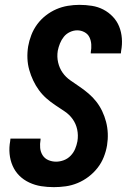

<svg xmlns="http://www.w3.org/2000/svg" viewBox="-20 -763 540 791"><path d="M202 8Q175 8 149.5 4Q124 0 100.5 -11Q77 -22 59.5 -39.5Q42 -57 32 -80Q22 -103 19.5 -129Q17 -155 22 -182L23 -192H147V-187Q144 -170 145.5 -153.5Q147 -137 155.5 -123.5Q164 -110 179 -103.5Q194 -97 211 -97Q227 -97 243 -103Q259 -109 271 -121.5Q283 -134 289.5 -149.5Q296 -165 299 -181Q303 -206 298 -229.5Q293 -253 279.5 -272Q266 -291 246.5 -304Q227 -317 207.5 -330Q188 -343 171 -358Q154 -373 140.5 -391.5Q127 -410 117 -431Q107 -452 100.5 -475Q94 -498 93 -522.5Q92 -547 96 -572Q100 -595 109 -618.5Q118 -642 133 -662.5Q148 -683 168.5 -699Q189 -715 212 -725Q235 -735 259.5 -739Q284 -743 307 -743Q333 -743 358.5 -739Q384 -735 406 -723.5Q428 -712 445 -694Q462 -676 471 -653.5Q480 -631 482 -605Q484 -579 479 -553L478 -543H354V-548Q357 -564 356 -580Q355 -596 348.5 -609.5Q342 -623 328 -630.5Q314 -638 298 -638Q283 -638 268 -631Q253 -624 243 -611.5Q233 -599 227 -584Q221 -569 218 -554Q214 -529 219.5 -505.5Q225 -482 238 -463.5Q251 -445 270.5 -431.5Q290 -418 309 -405Q328 -392 345.5 -377Q363 -362 377 -344Q391 -326 401 -305Q411 -284 417 -261Q423 -238 424 -213.5Q425 -189 421 -164Q417 -140 407.5 -116Q398 -92 382 -71.5Q366 -51 345 -35Q324 -19 300 -9Q276 1 251 4.5Q226 8 202 8Z"/></svg>

Font: Iosevka Term Curly Extrabold
Style: Italic
Weight: 800
Italic angle: -9°
Designer: Belleve Invis
Foundry: Belleve Invis
Version: Version 32.3.0